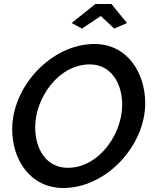

<svg xmlns="http://www.w3.org/2000/svg" viewBox="-20 -935 765 960"><path d="M338 -820 390 -792 484 -855 551 -792 615 -820 537 -915H457ZM41 -289C41 -135 132 5 297 5C510 5 706 -205 706 -419C706 -571 617 -715 452 -715C239 -715 41 -505 41 -289ZM591 -411C591 -265 475 -96 319 -96C211 -96 156 -190 156 -298C156 -446 273 -613 429 -613C535 -613 591 -519 591 -411Z"/></svg>

Font: FIGSv2-sans-serif SmBold Italic
Style: Regular
Weight: 600
Italic angle: -12°
Designer: Matt McInerney, Pablo Impallari, Rodrigo Fuenzalida
Foundry: Matt McInerney, Pablo Impallari, Rodrigo Fuenzalida
Version: Version 4.020;hotconv 1.0.109;makeotfexe 2.5.65596